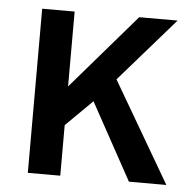

<svg xmlns="http://www.w3.org/2000/svg" viewBox="-44 -570 615 613"><g transform="rotate(5 264.0 -263.0)"><path d="M67 0V-526H171V-286L378 -526H501L323 -322L511 0H391L256 -246L171 -162V0Z"/></g></svg>

Font: Archivo SemiBold Medium
Style: Regular
Weight: 500
Version: Version 2.001